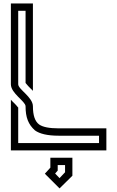

<svg xmlns="http://www.w3.org/2000/svg" viewBox="-20 -853 665 1089"><path d="M125 -250C125 -187.6 140 -147.9 178.1 -113.5C205.2 -93.8 250 -83.3 312.5 -83.3H541.7V-41.7H83.3V-242.7C83.3 -243.8 83.3 -243.8 82.3 -243.8C68 -262.8 48.8 -278 41.7 -287.5V0H583.3V-125H312.5C259.4 -125 222.9 -132.3 202.1 -146.9C178.1 -164.6 166.7 -199 166.7 -250C166.7 -302.1 83.3 -346.1 83.3 -375V-791.7H125V-382.3C147.9 -353.7 159.4 -347.2 166.7 -337.5V-833.3H41.7V-375C41.7 -323.2 125 -278.3 125 -250ZM390.6 143.8V41.7H265.6V97.9L234.4 132.3L317.7 215.6ZM307.3 114.6V83.3H349V124L317.7 157.3L292.7 131.2Z"/></svg>

Font: Sportrop
Style: Regular
Weight: 500
Version: Version 0.9